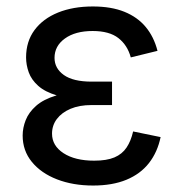

<svg xmlns="http://www.w3.org/2000/svg" viewBox="-20 -570 570 600"><path d="M271 9.8Q208 9.8 158.2 -9.5Q108.4 -28.8 79.6 -64Q50.8 -99.1 50.8 -146.5Q50.8 -170.4 60.3 -194.6Q69.8 -218.8 92.5 -239Q115.2 -259.3 155.3 -271.5Q195.3 -283.7 256.3 -283.7H330.1V-241.7H266.1Q228 -241.7 200.4 -230Q172.9 -218.3 157.7 -198.2Q142.6 -178.2 142.6 -152.3Q142.6 -114.7 178.5 -91.3Q214.4 -67.9 274.4 -67.9Q313.5 -67.9 337.6 -78.1Q361.8 -88.4 375.5 -108.9Q389.2 -129.4 396 -159.2L481.9 -141.6Q472.2 -94.7 445.6 -60.5Q418.9 -26.4 375.2 -8.3Q331.5 9.8 271 9.8ZM257.3 -260.3Q197.3 -260.3 158.9 -271.5Q120.6 -282.7 99.4 -301.8Q78.1 -320.8 69.8 -344Q61.5 -367.2 61.5 -390.6Q61.5 -440.4 87.9 -476.1Q114.3 -511.7 161.4 -530.8Q208.5 -549.8 270 -549.8Q327.6 -549.8 368.7 -533.2Q409.7 -516.6 435.3 -485.8Q460.9 -455.1 472.2 -411.1L388.7 -390.6Q378.4 -428.7 350.1 -450.9Q321.8 -473.1 269.5 -473.1Q215.3 -473.1 182.9 -449.7Q150.4 -426.3 150.4 -389.2Q150.4 -356.4 179.4 -335.7Q208.5 -314.9 266.6 -314.9H330.1V-260.3Z"/></svg>

Font: Inter 16pt
Style: Regular
Weight: 400
Version: Version 4.001;git-66647c0bb